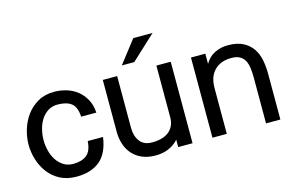

<svg xmlns="http://www.w3.org/2000/svg" viewBox="-91 -927 1789 1163"><g transform="rotate(-15 804.0 -346.0)"><path d="M262 15Q203 15 159.5 -8Q116 -31 87.5 -68.5Q59 -106 44.5 -153Q30 -200 30 -247Q30 -293 44.5 -341Q59 -389 87.5 -428Q116 -467 159.5 -492Q203 -517 262 -517Q302 -517 339.5 -505.5Q377 -494 406.5 -470.5Q436 -447 455 -412Q474 -377 477 -329H382Q378 -391 348 -414Q318 -437 262 -437Q227 -437 201 -420Q175 -403 158 -376Q141 -349 133 -315.5Q125 -282 125 -250Q125 -218 133 -185Q141 -152 158 -125.5Q175 -99 201 -82Q227 -65 262 -65Q316 -65 347 -89.5Q378 -114 382 -176H478Q464 -76 409 -30.5Q354 15 262 15Z M778 -565H700L810 -707H931ZM902 -45Q847 15 758 15Q710 15 674 -0.5Q638 -16 614 -43Q590 -70 578 -106.5Q566 -143 566 -185V-510H656V-185Q656 -134 681 -100.5Q706 -67 758 -67Q789 -67 815.5 -74Q842 -81 861 -95.5Q880 -110 891 -132.5Q902 -155 902 -185V-510H992V1H902Z M1207 -439Q1230 -479 1268 -498Q1306 -517 1351 -517Q1409 -517 1446.5 -497.5Q1484 -478 1505.5 -446Q1527 -414 1535 -372.5Q1543 -331 1543 -287V0H1453V-287Q1453 -319 1449.5 -346.5Q1446 -374 1435.5 -394Q1425 -414 1405 -425.5Q1385 -437 1351 -437Q1285 -437 1246 -398Q1207 -359 1207 -287V0H1117V-503H1207Z"/></g></svg>

Font: Gen
Style: Regular
Weight: 400
Version: Version 1.000;PS 001.001;hotconv 1.0.56